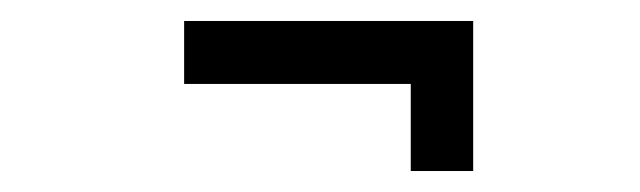

<svg xmlns="http://www.w3.org/2000/svg" viewBox="-20 -354 610 183"><path d="M431 -334V-191H371.5V-274H155.5V-334Z"/></svg>

Font: League Mono Narrow Light
Style: Regular
Weight: 300
Width: 3
Designer: Tyler Finck
Foundry: The League of Moveable Type / Tyler Finck
Version: Version 2.210